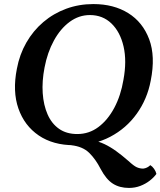

<svg xmlns="http://www.w3.org/2000/svg" viewBox="-20 -705 789 944"><path d="M344 9Q241 9 170.5 -39Q100 -87 70.5 -171.5Q41 -256 63 -367Q76 -437 109.5 -495.5Q143 -554 193 -596.5Q243 -639 305.5 -662Q368 -685 439 -685Q539 -685 610.5 -640.5Q682 -596 713.5 -512Q745 -428 721 -308Q704 -218 652.5 -146Q601 -74 522 -32.5Q443 9 344 9ZM360 -46Q418 -46 464 -80.5Q510 -115 542 -175Q574 -235 587 -313Q604 -405 587.5 -476.5Q571 -548 528 -589.5Q485 -631 422 -631Q368 -631 322.5 -597.5Q277 -564 245 -505.5Q213 -447 199 -373Q186 -306 190 -247Q194 -188 214 -142.5Q234 -97 270.5 -71.5Q307 -46 360 -46ZM614 219Q568 219 535 198Q502 177 475 126Q450 77 418 46Q386 15 330 9L433 -16Q465 -10 493.5 3.5Q522 17 550.5 37.5Q579 58 611 86Q638 111 653 117.5Q668 124 684 124Q694 123 703 118.5Q712 114 719 107Q729 113 737.5 125Q746 137 749 150Q737 167 716.5 183Q696 199 670 209Q644 219 614 219Z"/></svg>

Font: Vollkorn SemiBold
Style: Italic
Weight: 600
Italic angle: -11°
Designer: Friedrich Althausen
Foundry: Friedrich Althausen
Version: Version 5.000